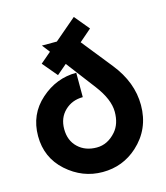

<svg xmlns="http://www.w3.org/2000/svg" viewBox="-124 -936 897 1040"><g transform="rotate(-15 325.0 -416.0)"><path d="M323.2 9.8Q210.4 9.8 122.1 -68.8Q34.2 -147.5 34.2 -268.6Q34.2 -390.6 122.6 -468.8Q210.4 -546.9 322.8 -546.9V-410.2Q262.7 -410.2 221.7 -371.1Q180.7 -332 180.7 -268.6Q180.7 -204.1 221.7 -165.5Q262.2 -127 326.2 -127Q387.7 -127 434.1 -180.2Q469.7 -221.2 469.7 -289.1Q469.7 -358.4 405.3 -443.4L280.3 -607.9L224.1 -560.1L154.8 -642.6L214.8 -693.8L181.2 -737.3H265.1L388.2 -842.3L457 -759.3L388.7 -700.2L524.4 -530.3Q616.2 -415.5 616.2 -287.6Q616.2 -153.3 519.5 -65.4Q436.5 9.8 323.2 9.8Z"/></g></svg>

Font: New Shape
Style: Bold
Weight: 700
Designer: Wojciech Kalinowski "wmk69" (wmk69@o2.pl)
Foundry: Wojciech Kalinowski "wmk69" (wmk69@o2.pl)
Version: Version 2.1.1; 2021-05-14